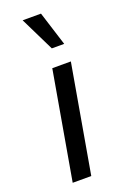

<svg xmlns="http://www.w3.org/2000/svg" viewBox="-137 -742 514 787"><g transform="rotate(-20 119.5 -348.0)"><path d="M37 0 119 -470H200L118 0ZM145 -547 72 -696H152L199 -547Z"/></g></svg>

Font: Celebes
Style: Italic
Weight: 400
Italic angle: -10°
Designer: Anugrah Pasau
Foundry: Lafontype
Version: Version 1.000; ttfautohint (v1.8.4)